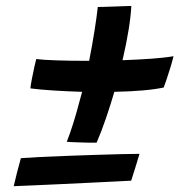

<svg xmlns="http://www.w3.org/2000/svg" viewBox="-20 -694 602 644"><path d="M529 -400.5Q502 -394.5 459.8 -390.8Q417.5 -387 363.5 -386Q350.5 -341.5 335.5 -297.5Q320.5 -253.5 304 -215.5Q297 -215 275.8 -215.5Q254.5 -216 233.2 -216.8Q212 -217.5 204 -218.5Q215.5 -247.5 226.5 -283Q237.5 -318.5 247.5 -357Q251.5 -371 255.5 -386Q206 -387.5 159.2 -390.5Q112.5 -393.5 82 -397.5Q82.5 -406 86.5 -427Q90.5 -448 95 -468.5Q99.5 -489 101.5 -496Q124 -493 170.2 -491.5Q216.5 -490 270.5 -490Q275 -490 279 -490Q289.5 -543 297 -590.8Q304.5 -638.5 308 -670.5Q313 -670.5 329.5 -671Q346 -671.5 365.8 -672.2Q385.5 -673 401.2 -673.5Q417 -674 420.5 -674Q417 -604.5 391 -492Q444.5 -494 489.2 -497.2Q534 -500.5 562 -505.5Q557.5 -486.5 550.5 -464.2Q543.5 -442 537.5 -424Q531.5 -406 529 -400.5ZM448 -178Q442 -157.5 433.5 -130.5Q425 -103.5 420 -88Q400 -87 361.5 -85Q323 -83 275.5 -80.8Q228 -78.5 179.5 -76.2Q131 -74 90.2 -72.2Q49.5 -70.5 26 -69.5Q30 -87.5 37.2 -115.8Q44.5 -144 50 -163.5Q75.5 -165.5 116.2 -167.5Q157 -169.5 205 -171.2Q253 -173 300.2 -174.5Q347.5 -176 386.5 -177Q425.5 -178 448 -178Z"/></svg>

Font: Grandstander Medium
Style: Italic
Weight: 500
Italic angle: -15°
Designer: Tyler Finck
Foundry: Etcetera Type Co
Version: Version 1.200; ttfautohint (v1.8.3)